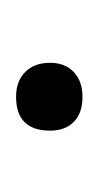

<svg xmlns="http://www.w3.org/2000/svg" viewBox="38 -324 123 240"><g transform="rotate(90 100.0 -203.5)"><path d="M100.5 -161.6Q81 -161.6 69.5 -173Q58 -184.4 58 -204.1Q58 -222.7 69.5 -233.7Q80.9 -244.6 100.6 -244.6Q121 -244.6 131.9 -233.7Q142.8 -222.8 142.8 -204.2Q142.8 -161.6 100.5 -161.6Z"/></g></svg>

Font: Cormorant Light
Style: Italic
Weight: 300
Italic angle: -10°
Designer: Christian Thalmann (Catharsis Fonts)
Foundry: Catharsis Fonts
Version: Version 4.000